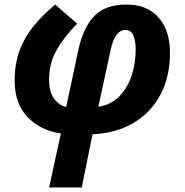

<svg xmlns="http://www.w3.org/2000/svg" viewBox="-20 -576 804 836"><path d="M193.8 240.2 245.1 4.9Q157.2 -7.3 100.6 -65.4Q43.9 -123.5 43.9 -225.1Q43.9 -297.9 64.9 -355.2Q85.9 -412.6 125.5 -461.4Q165 -510.3 220.2 -556.2L315.9 -473.1Q259.3 -416 226.6 -358.4Q193.8 -300.8 193.8 -230Q193.8 -176.8 214.6 -147.5Q235.4 -118.2 268.1 -109.9L321.8 -361.8Q343.3 -458 391.6 -507.1Q439.9 -556.2 529.8 -556.2Q621.6 -556.2 670.9 -499.3Q720.2 -442.4 720.2 -346.2Q720.2 -243.2 679.2 -165Q638.2 -86.9 562.5 -41.5Q486.8 3.9 382.8 8.8L335.9 240.2ZM408.2 -110.8Q465.3 -120.1 501.2 -158.2Q537.1 -196.3 554 -250Q570.8 -303.7 570.8 -358.9Q570.8 -397.5 560.8 -421.6Q550.8 -445.8 524.9 -445.8Q505.4 -445.8 489 -426.5Q472.7 -407.2 461.9 -359.9Z"/></svg>

Font: Open Sans
Style: Bold Italic
Weight: 700
Italic angle: -12°
Designer: Monotype Design Team
Foundry: Monotype Imaging Inc.
Version: Version 3.003; ttfautohint (v1.8.4)